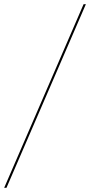

<svg xmlns="http://www.w3.org/2000/svg" viewBox="-98 -780 432 921"><path d="M-78 121H-67L314 -760H303Z"/></svg>

Font: Noto Serif Display ExtraCondensed Medium
Style: Italic
Weight: 500
Width: 2
Italic angle: -12°
Designer: Monotype Design Team
Foundry: Monotype Imaging Inc.
Version: Version 2.009